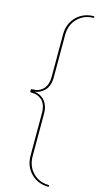

<svg xmlns="http://www.w3.org/2000/svg" viewBox="-149 -824 578 1087"><g transform="rotate(15 140.0 -280.0)"><path d="M20 -273.4V-286.6Q20 -290.5 40 -290.5Q47.9 -290.5 56.6 -293Q65.4 -295.4 76.2 -302Q86.9 -308.6 95.5 -318.8Q104 -329.1 109.6 -346.4Q115.2 -363.8 115.2 -385.7V-634.8Q115.2 -697.8 156 -738.8Q196.8 -779.8 259.8 -779.8V-770Q202.1 -770 164.8 -731.9Q127.4 -693.8 127.4 -634.8V-385.7Q127.4 -358.4 118.9 -337.2Q110.4 -315.9 96.7 -304.4Q83 -293 70.1 -287.1Q57.1 -281.2 44.9 -280.3V-279.3Q53.7 -278.3 63.7 -275.1Q73.7 -272 85.4 -264.4Q97.2 -256.8 106.2 -245.6Q115.2 -234.4 121.3 -215.8Q127.4 -197.3 127.4 -174.3V75.2Q127.4 134.3 164.6 172.1Q201.7 210 259.8 210V220.2Q196.8 220.2 156 179.2Q115.2 138.2 115.2 75.2V-174.3Q115.2 -202.1 106.7 -222.4Q98.1 -242.7 85.2 -252Q72.3 -261.2 61 -265.4Q49.8 -269.5 40 -269.5Q20 -269.5 20 -273.4Z"/></g></svg>

Font: Znikomit
Style: Regular
Weight: 100
Designer: gluk
Foundry: gluk
Version: Version 0.53